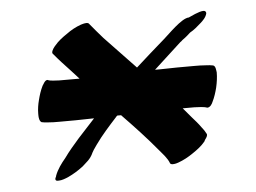

<svg xmlns="http://www.w3.org/2000/svg" viewBox="-39 -636 678 508"><g transform="rotate(-5 300.5 -382.0)"><path d="M531 -443C525 -444 519 -445 513 -445C502 -446 491 -446 481 -446C450 -446 420 -446 390 -445H377L450 -512C452 -513 454 -515 456 -517C461 -520 465 -524 469 -527L478 -535C489 -541 498 -549 507 -557C514 -563 523 -572 525 -582C525 -588 521 -589 518 -589C506 -589 483 -577 478 -575C459 -575 421 -535 408 -524C381 -501 356 -478 330 -455L248 -541C237 -554 225 -567 214 -581C213 -583 210 -584 207 -584C202 -584 195 -582 192 -581C178 -576 165 -569 153 -560C141 -552 129 -543 120 -532C117 -529 110 -520 110 -514C110 -513 110 -512 111 -511C125 -494 140 -478 155 -462L176 -439H122C112 -440 100 -439 91 -443C84 -443 80 -433 77 -429C71 -417 67 -404 64 -392C61 -381 59 -368 59 -357V-352C59 -346 60 -336 66 -333C71 -332 77 -331 82 -331C92 -330 102 -330 112 -330C141 -330 170 -330 200 -331H205L160 -282C146 -266 132 -250 120 -233C109 -220 98 -205 92 -189C92 -186 89 -183 89 -180C89 -178 90 -175 94 -175H98C106 -175 116 -179 123 -182C138 -189 151 -197 164 -207L175 -217C181 -222 186 -228 190 -235C194 -244 200 -253 206 -261C223 -285 243 -307 263 -329C264 -330 265 -332 267 -333H277C309 -300 340 -267 369 -232C378 -221 390 -209 395 -195C396 -193 399 -192 402 -192C408 -192 415 -194 417 -195C431 -200 444 -207 457 -216C469 -224 481 -233 490 -244C491 -245 492 -247 492 -248C493 -249 499 -257 499 -261C499 -262 499 -264 498 -265C495 -271 491 -277 486 -283C479 -293 471 -302 463 -311L441 -337H472C483 -336 495 -337 506 -333C514 -333 519 -342 521 -347C527 -359 531 -372 534 -384C537 -397 539 -411 539 -424C538 -429 538 -441 531 -443Z"/></g></svg>

Font: Petaluma Script
Style: Regular
Weight: 400
Designer: Daniel Spreadbury
Foundry: Steinberg Media Technologies GmbH
Version: Version 1.10